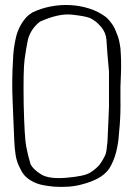

<svg xmlns="http://www.w3.org/2000/svg" viewBox="-20 -720 523 754"><path d="M396 -653Q367 -675 330.5 -686.5Q294 -698 255.5 -700Q217 -702 178.5 -694.5Q140 -687 107 -671Q94 -663 84 -653Q53 -618 42.5 -572.5Q32 -527 31 -482Q26 -403 29.5 -324.5Q33 -246 36 -168Q37 -139 41.5 -110.5Q46 -82 60 -57Q69 -37 83 -24.5Q97 -12 114.5 -4Q132 4 151.5 7.5Q171 11 192 13Q221 15 249.5 13Q278 11 306 3Q337 -5 364.5 -19.5Q392 -34 409 -58Q427 -87 436 -122.5Q445 -158 447 -193L450 -226Q454 -278 453 -328Q452 -378 455 -431Q456 -456 455.5 -480.5Q455 -505 453 -530Q451 -546 447.5 -561.5Q444 -577 437 -592Q425 -627 396 -653ZM408 -300Q408 -298 405.5 -240.5Q403 -183 402 -163Q400 -142 398 -128.5Q396 -115 391.5 -107Q387 -99 383 -91.5Q379 -84 370 -72Q355 -55 333 -41.5Q311 -28 241.5 -22Q172 -16 141 -35.5Q110 -55 100 -75Q90 -108 83 -144.5Q76 -181 73 -311Q71 -444 76.5 -486Q82 -528 90 -566Q102 -608 137 -635Q210 -668 262 -662.5Q314 -657 334 -649Q357 -638 376.5 -615Q396 -592 398 -564Q399 -547 400.5 -527.5Q402 -508 402 -507L408 -439Z"/></svg>

Font: Londrina Solid Thin
Style: Regular
Weight: 250
Designer: Marcelo Magalhaes
Foundry: Marcelo Magalhães
Version: Version 1.002